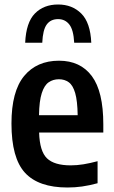

<svg xmlns="http://www.w3.org/2000/svg" viewBox="-20 -824 505 854"><path d="M280 10Q151.5 10 91.2 -55.5Q31 -121 31 -274.5Q31 -417.5 87.2 -485.8Q143.5 -554 242.5 -554Q337.5 -554 388.5 -485.5Q439.5 -417 439.5 -271V-234.5H154Q156.5 -151 189 -119.8Q221.5 -88.5 294.5 -88.5Q322 -88.5 351.2 -93.2Q380.5 -98 414 -107V-9Q377 1 345.2 5.5Q313.5 10 280 10ZM242 -471.5Q216 -471.5 196.5 -458Q177 -444.5 165.8 -409.8Q154.5 -375 153.5 -311.5H325.5Q324.5 -375 314.5 -409.8Q304.5 -444.5 286 -458Q267.5 -471.5 242 -471.5ZM92 -634Q96 -724 135.2 -764Q174.5 -804 238.5 -804Q301 -804 341.5 -763.8Q382 -723.5 386 -634H310Q307 -691.5 288.2 -715.2Q269.5 -739 238.5 -739Q205.5 -739 188 -715.2Q170.5 -691.5 168 -634Z"/></svg>

Font: Encode Sans Cnd SmBold
Style: Regular
Weight: 600
Width: 3
Designer: Multiple Designers
Foundry: Impallari Type
Version: Version 3.002; ttfautohint (v1.8.3) -l 8 -r 50 -G 200 -x 14 